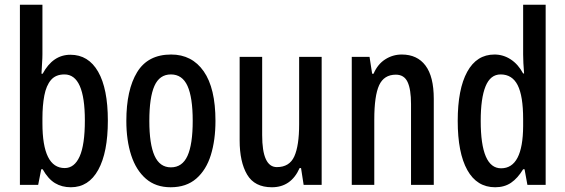

<svg xmlns="http://www.w3.org/2000/svg" viewBox="-20 -780 2384 810"><path d="M159 -551Q159 -535 157.5 -514Q156 -493 155 -469H160Q203 -549 277 -549Q353 -549 394 -477.5Q435 -406 435 -271Q435 -137 394.5 -63.5Q354 10 279 10Q241 10 212 -7.5Q183 -25 160 -66H154L141 0H64V-760H159ZM252 -466Q215 -466 195 -442.5Q175 -419 167 -377Q159 -335 159 -281V-260Q159 -71 253 -71Q294 -71 316 -120Q338 -169 338 -272Q338 -466 252 -466Z M889 -270Q889 -189 869.5 -126Q850 -63 808 -26.5Q766 10 700 10Q637 10 595.5 -26Q554 -62 533.5 -125Q513 -188 513 -270Q513 -401 558.5 -475.5Q604 -550 702 -550Q790 -550 839.5 -479Q889 -408 889 -270ZM610 -270Q610 -172 632 -123Q654 -74 701 -74Q749 -74 771 -122.5Q793 -171 793 -270Q793 -369 771 -417.5Q749 -466 701 -466Q653 -466 631.5 -417.5Q610 -369 610 -270Z M1337 -540V0H1261L1250 -71H1244Q1208 10 1127 10Q1054 10 1022.5 -43.5Q991 -97 991 -188V-540H1086V-210Q1086 -75 1148 -75Q1201 -75 1221.5 -120Q1242 -165 1242 -256V-540Z M1675 -550Q1740 -550 1775 -503.5Q1810 -457 1810 -363V0H1714V-341Q1714 -403 1699.5 -434Q1685 -465 1650 -465Q1600 -465 1579.5 -420.5Q1559 -376 1559 -275V0H1464V-540H1539L1550 -469H1556Q1573 -509 1605 -529.5Q1637 -550 1675 -550Z M2069 10Q1992 10 1951.5 -62.5Q1911 -135 1911 -270Q1911 -404 1951 -477Q1991 -550 2066 -550Q2103 -550 2134.5 -529.5Q2166 -509 2187 -470H2191Q2189 -495 2188 -514Q2187 -533 2187 -550V-760H2282V0H2205L2193 -66H2187Q2164 -28 2136 -9Q2108 10 2069 10ZM2094 -70Q2186 -70 2187 -248V-278Q2187 -375 2164 -420.5Q2141 -466 2092 -466Q2049 -466 2028.5 -416Q2008 -366 2008 -270Q2008 -70 2094 -70Z"/></svg>

Font: Noto Sans Sinhala ExtraCondensed Medium
Style: Regular
Weight: 500
Width: 2
Designer: Jelle Bosma - Monotype Design Team
Foundry: Monotype Imaging Inc.
Version: Version 2.006; ttfautohint (v1.8.4.7-5d5b)